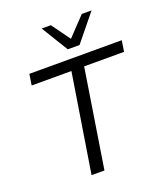

<svg xmlns="http://www.w3.org/2000/svg" viewBox="-166 -1049 1003 1162"><g transform="rotate(-20 336.0 -468.5)"><path d="M221 0 322 -634H66L77 -705H672L661 -634H404L304 0ZM346 -765 241 -937H300L386 -818L499 -937H562L422 -765Z"/></g></svg>

Font: Nunito Sans 12pt
Style: Italic
Weight: 400
Italic angle: -9°
Designer: Vernon Adams
Foundry: Vernon Adams
Version: Version 3.101;gftools[0.9.27]